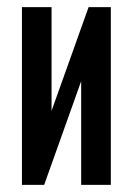

<svg xmlns="http://www.w3.org/2000/svg" viewBox="-20 -520 373 540"><path d="M208.3 -291.7 104.2 0H41.7V-500H125V-208.3L229.2 -500H291.7V0H208.3Z"/></svg>

Font: Yulong
Style: Regular
Weight: 400
Designer: GGBotNet
Foundry: f0n7.com
Version: 1.00